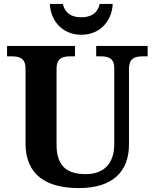

<svg xmlns="http://www.w3.org/2000/svg" viewBox="-20 -948 787 978"><path d="M394 -771C499 -771 552 -853 554 -928H488C477 -880 443 -860 394 -860C345 -860 311 -880 300 -928H234C236 -853 289 -771 394 -771ZM382 10C558 10 637 -78 637 -212V-596C637 -653 669 -661 709 -661H732V-714H470V-661H492C531 -661 562 -653 562 -600V-214C562 -112 506 -61 417 -61C326 -61 268 -98 268 -210V-596C268 -653 300 -661 339 -661H362V-714H16V-661H38C77 -661 110 -653 110 -600V-218C110 -54 219 10 382 10Z"/></svg>

Font: Noto Serif Malayalam
Style: Bold
Weight: 700
Designer: Indian type Foundry, Jelle Bosma, Monotype Design Team
Foundry: Monotype Imaging Inc.
Version: Version 2.104